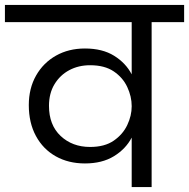

<svg xmlns="http://www.w3.org/2000/svg" viewBox="-47 -760 768 780"><path d="M70 -333Q70 -401 99.5 -453Q129 -505 180.5 -534Q232 -563 298 -563Q369 -563 416.5 -533.5Q464 -504 488 -458V-670H-27V-740H701V-670H569V0H488V-201Q464 -155 416 -125.5Q368 -96 298 -96Q231 -96 179.5 -125Q128 -154 99 -207.5Q70 -261 70 -333ZM152 -330Q152 -252 199.5 -207.5Q247 -163 319 -163Q378 -163 415 -188.5Q452 -214 470 -252Q488 -290 488 -328V-329Q488 -368 470 -406.5Q452 -445 415 -470Q378 -495 319 -495Q272 -495 234.5 -475Q197 -455 174.5 -418Q152 -381 152 -330Z"/></svg>

Font: Poppins
Style: Regular
Weight: 400
Designer: Ninad Kale (Devanagari), Jonny Pinhorn (Latin)
Version: Version 5.002